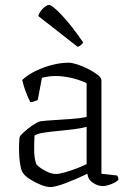

<svg xmlns="http://www.w3.org/2000/svg" viewBox="-20 -754 532 778"><path d="M184 4Q168 4 144.5 -5.5Q121 -15 101 -28Q81 -41 74 -52Q66 -61 61.5 -90Q57 -119 57 -152Q57 -164 57.5 -175Q58 -186 59 -196Q59 -202 75 -217Q91 -232 111.5 -246Q132 -260 146 -263Q154 -264 172.5 -265.5Q191 -267 210 -268Q237 -270 268.5 -272Q300 -274 331 -280V-417Q299 -432 266 -439Q233 -446 205 -446Q190 -446 176.5 -444Q163 -442 150 -439L133 -349Q129 -347 121 -344Q113 -341 103 -340Q96 -353 86 -378Q76 -403 70 -430Q94 -452 126.5 -467.5Q159 -483 193.5 -491.5Q228 -500 258 -500Q271 -500 293 -493Q315 -486 337.5 -474.5Q360 -463 375.5 -451Q391 -439 391 -429V-50L454 -43Q456 -41 458 -36.5Q460 -32 460 -26Q452 -16 431 -8Q410 0 397 0Q377 0 357 -13Q337 -26 334 -50Q291 -29 247.5 -12.5Q204 4 184 4ZM206 -49Q219 -49 242.5 -55.5Q266 -62 290.5 -71.5Q315 -81 331 -89V-240Q308 -234 281 -230.5Q254 -227 222 -224Q189 -221 161 -217Q133 -213 120 -205Q118 -175 118.5 -142Q119 -109 128 -87Q141 -74 164 -61.5Q187 -49 206 -49ZM295 -564 135 -689Q140 -706 154.5 -720Q169 -734 179 -734Q191 -734 230.5 -692.5Q270 -651 317 -582Q315 -578 309 -572.5Q303 -567 295 -564Z"/></svg>

Font: Texturina 72pt ExtraLight
Style: Regular
Weight: 200
Designer: Guillermo Torres Carreño
Foundry: Omnibus-Type
Version: Version 1.002; ttfautohint (v1.8.3)